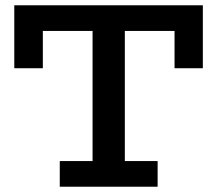

<svg xmlns="http://www.w3.org/2000/svg" viewBox="-20 -706 822 726"><path d="M34 -448V-686H747V-448H640V-589H142V-448ZM206 0V-97H576V0ZM330 -62V-632H452V-62Z"/></svg>

Font: BioRhyme SemiBold
Style: Regular
Weight: 600
Designer: Aoife Mooney
Foundry: Aoife Mooney Type
Version: Version 1.600;gftools[0.9.33]